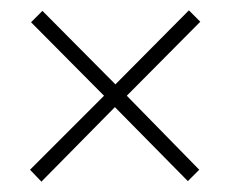

<svg xmlns="http://www.w3.org/2000/svg" viewBox="-20 -539 445 371"><path d="M345 -519 203 -376 62 -518 40 -496 181 -354 38 -211 60 -188 202 -332 343 -189 365 -211 225 -354 367 -497Z"/></svg>

Font: Noto Sans Lao Looped UI ExCd ExLt
Style: Regular
Weight: 200
Width: 2
Designer: Mark Frömberg, Ben Mitchell
Foundry: The Fontpad Ltd
Version: Version 1.001